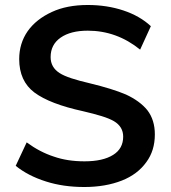

<svg xmlns="http://www.w3.org/2000/svg" viewBox="-20 -741 684 770"><path d="M318 9Q234 9 165 -13Q92 -36 43 -76L87 -170Q140 -131 196 -113Q250 -94 319 -94Q393 -94 434 -120Q474 -145 474 -193Q474 -233 437 -255Q418 -266 387 -275.5Q356 -285 313 -295Q180 -324 118 -370Q57 -416 57 -504Q57 -567 91 -616Q125 -664 188 -693Q248 -721 332 -721Q409 -721 475 -699Q541 -677 585 -636L542 -542Q448 -618 332 -618Q263 -618 223 -590Q183 -562 183 -512Q183 -471 219 -448Q236 -437 266.5 -427Q297 -417 340 -407Q431 -385 485 -362Q541 -336 571 -299Q601 -260 601 -202Q601 -137 567 -91Q532 -42 469 -17Q403 9 318 9Z"/></svg>

Font: PRinguin Sans
Style: Bold
Weight: 700
Designer: Vernon Adams
Foundry: Vernon Adams
Version: ""